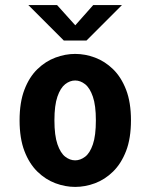

<svg xmlns="http://www.w3.org/2000/svg" viewBox="-20 -724 590 755"><path d="M275.5 11Q236.5 11 197.8 -3.5Q159 -18 127 -49.2Q95 -80.5 76 -130.2Q57 -180 57 -251Q57 -321.5 76 -371.2Q95 -421 127 -452Q159 -483 197.8 -497.5Q236.5 -512 275.5 -512Q315 -512 353.8 -497.5Q392.5 -483 424.5 -452Q456.5 -421 475.8 -371.2Q495 -321.5 495 -251Q495 -180 475.8 -130.2Q456.5 -80.5 424.5 -49.2Q392.5 -18 353.8 -3.5Q315 11 275.5 11ZM275.5 -93.5Q296 -93.5 314.8 -107.8Q333.5 -122 345.2 -156.2Q357 -190.5 357 -251Q357 -309.5 345.2 -343.8Q333.5 -378 314.8 -392.8Q296 -407.5 275.5 -407.5Q255 -407.5 236.2 -392.8Q217.5 -378 205.8 -344Q194 -310 194 -251Q194 -191 206 -156.5Q218 -122 236.5 -107.8Q255 -93.5 275.5 -93.5ZM91.5 -704H204.5L276 -624.5L346.5 -704H459.5L320 -564.5H231Z"/></svg>

Font: Trispace SemiCondensed SemiBold
Style: Regular
Weight: 600
Width: 4
Designer: Tyler Finck
Foundry: Etcetera Type Company
Version: Version 1.210; ttfautohint (v1.8.3)